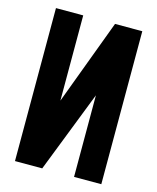

<svg xmlns="http://www.w3.org/2000/svg" viewBox="-106 -764 683 837"><g transform="rotate(15 235.5 -345.0)"><path d="M42 -690.4H165V-305.7L308.6 -690.4H431.6V0H308.6V-368.2L165 0H42Z"/></g></svg>

Font: Dinish Condensed
Style: Bold
Weight: 700
Width: 3
Designer: Bert Driehuis
Foundry: Playbeing
Version: Version 3.006; git-39231f3c-release